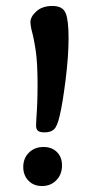

<svg xmlns="http://www.w3.org/2000/svg" viewBox="-20 -616 301 644"><path d="M101 -195 102 -219Q106 -271 106 -331Q106 -404 100 -445Q94 -486 85 -519Q82 -536 82 -541Q82 -560 102 -578Q122 -596 156 -596Q190 -596 200 -572.5Q210 -549 210 -488Q210 -428 200 -348Q190 -268 180 -227Q172 -192 161 -182Q150 -172 130 -172Q113 -172 107 -177.5Q101 -183 101 -195ZM58 -56Q58 -85 77 -104Q96 -123 126 -123Q154 -123 171 -106Q188 -89 188 -61Q188 -31 169 -11.5Q150 8 121 8Q93 8 75.5 -10Q58 -28 58 -56Z"/></svg>

Font: AkayaTelivigala
Style: Regular
Weight: 400
Designer: Vaishnavi Murthy Yerkadithaya ( vaishnavimurthy@gmail.com ), Juan Luis Blanco Aristondo ( juan@blancoletters.com )
Version: Version 1.000